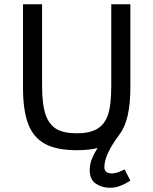

<svg xmlns="http://www.w3.org/2000/svg" viewBox="-20 -696 726 909"><path d="M597.2 -282.2Q597.2 -127.9 546.9 -61Q474.1 35.2 474.1 95.2Q474.1 125 509.8 125Q534.2 125 569.8 106L597.2 159.2Q570.8 175.8 548.3 184.3Q525.9 192.9 500 192.9Q461.9 192.9 433.3 173.3Q404.8 153.8 404.8 109.9Q404.8 81.1 414.8 56.6Q424.8 32.2 441.9 4.9Q401.9 15.1 344.2 15.1Q248.5 15.1 193.4 -14.6Q138.2 -44.4 113.5 -108.9Q88.9 -173.3 88.9 -282.2V-675.8H179.2V-292Q179.2 -203.1 195.3 -155Q211.4 -106.9 246.3 -85.9Q281.2 -64.9 342.8 -64.9Q404.8 -64.9 439.9 -85.7Q475.1 -106.4 491 -151.9Q506.8 -197.3 506.8 -290V-675.8H597.2Z"/></svg>

Font: Lorenzo Sans
Style: Regular
Weight: 400
Foundry: Intel Corporation
Version: Version 1.00; ttfautohint (v1.5)